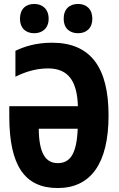

<svg xmlns="http://www.w3.org/2000/svg" viewBox="-20 -941 603 971"><path d="M375 -773C417 -773 447 -799 447 -846C447 -895 417 -921 375 -921C332 -921 302 -896 302 -846C302 -798 332 -773 375 -773ZM153 -773C195 -773 226 -799 226 -846C226 -895 195 -921 153 -921C111 -921 81 -896 81 -846C81 -798 111 -773 153 -773ZM272 10C438 10 529 -113 529 -357C529 -598 440 -725 243 -725C160 -725 99 -704 58 -684V-553C102 -575 158 -595 223 -595C330 -595 370 -525 374 -404H27V-352C27 -102 106 10 272 10ZM272 -116C210 -116 177 -167 176 -290H373C368 -165 336 -116 272 -116Z"/></svg>

Font: Noto Sans Mono SemiCondensed ExtraBold
Style: Regular
Weight: 800
Width: 4
Designer: Monotype Design Team
Foundry: Monotype Imaging Inc.
Version: Version 2.014